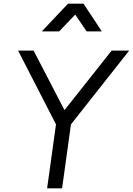

<svg xmlns="http://www.w3.org/2000/svg" viewBox="-20 -1019 719 1039"><path d="M235 0 283 -346 78 -745H162L329 -423L584 -745H679L364 -346L316 0ZM206 -849 348 -999H432L531 -849H449L387 -940L300 -849Z"/></svg>

Font: Kosmopol Plus Jakarta Sans Italic It
Style: Regular
Weight: 400
Italic angle: -8.04999°
Designer: Gumpita Rahayu
Foundry: Tokotype
Version: Version 2.006